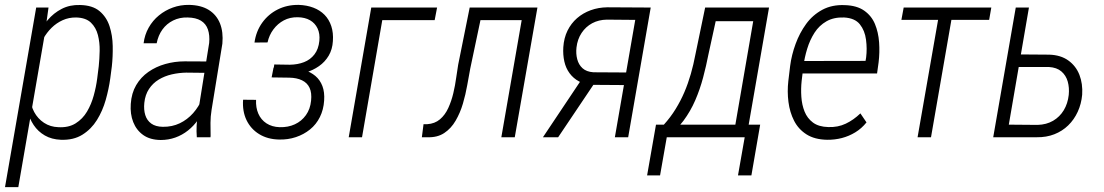

<svg xmlns="http://www.w3.org/2000/svg" viewBox="-37 -559 4497 782"><path d="M146 -423.8 37.6 203.1H-16.6L110.4 -528.3H160.6ZM418.5 -288.6 412.1 -239.7Q406.2 -196.8 393.6 -152.1Q380.9 -107.4 357.9 -70.3Q335 -33.2 298.8 -10.5Q262.7 12.2 210.9 10.3Q173.3 8.8 145.5 -7.3Q117.7 -23.4 100.1 -49.8Q82.5 -76.2 75 -109.1Q67.4 -142.1 69.3 -176.3L93.3 -339.4Q100.6 -375 116.5 -411.1Q132.3 -447.3 156.7 -476.6Q181.2 -505.9 214.4 -522.9Q247.6 -540 289.1 -538.6Q339.8 -537.6 368.4 -513.7Q397 -489.7 409.2 -452.1Q421.4 -414.6 422.1 -371.6Q422.9 -328.6 418.5 -288.6ZM358.9 -239.3 365.2 -289.6Q368.2 -318.8 368.9 -352.3Q369.6 -385.7 361.8 -416.3Q354 -446.8 333.3 -466.8Q312.5 -486.8 273.4 -487.8Q243.7 -488.3 218.3 -476.8Q192.9 -465.3 173.1 -445.8Q153.3 -426.3 139.2 -401.1Q125 -376 118.2 -349.6L87.9 -163.1Q87.4 -130.4 102.1 -103Q116.7 -75.7 142.3 -58.8Q168 -42 200.7 -41Q242.2 -38.6 271 -56.6Q299.8 -74.7 317.4 -104.5Q335 -134.3 344.7 -169.7Q354.5 -205.1 358.9 -239.3Z M768.6 -94.7 814.9 -383.8Q817.9 -415.5 809.8 -439Q801.8 -462.4 781.2 -474.9Q760.7 -487.3 727.1 -487.8Q694.8 -488.8 668.2 -475.6Q641.6 -462.4 624.5 -438.7Q607.4 -415 601.1 -382.8H547.9Q552.2 -417.5 568.6 -446.5Q585 -475.6 610.4 -496.3Q635.7 -517.1 667 -528.3Q698.2 -539.6 733.4 -539.1Q781.7 -538.1 813.2 -518.6Q844.7 -499 858.9 -463.9Q873 -428.7 868.7 -381.3L824.7 -111.3Q820.3 -84 820.3 -58.6Q820.3 -33.2 820.8 -6.3L820.3 0H764.6Q762.7 -23.9 763.9 -47.4Q765.1 -70.8 768.6 -94.7ZM817.4 -308.6 810.5 -262.2 721.7 -263.2Q691.9 -262.7 662.8 -256.1Q633.8 -249.5 609.6 -234.9Q585.4 -220.2 569.8 -196.5Q554.2 -172.9 550.8 -140.1Q547.9 -112.3 554.7 -90.3Q561.5 -68.4 579.1 -55.7Q596.7 -43 626 -42.5Q664.1 -42 695.1 -56.9Q726.1 -71.8 749.5 -98.1Q772.9 -124.5 786.6 -157.7L796.9 -124.5Q786.6 -95.7 769.5 -71Q752.4 -46.4 728.8 -27.6Q705.1 -8.8 677 1.2Q648.9 11.2 617.7 11.2Q574.2 10.7 546.4 -9Q518.6 -28.8 505.6 -61.8Q492.7 -94.7 495.6 -135.7Q498.5 -179.7 517.6 -212.2Q536.6 -244.6 567.4 -266.1Q598.1 -287.6 636.2 -298.3Q674.3 -309.1 715.3 -309.1Z M1147.5 -254.9 1074.2 -255.9 1080.1 -296.4 1143.6 -295.4Q1175.8 -295.9 1201.4 -305.9Q1227.1 -315.9 1243.7 -337.4Q1260.3 -358.9 1263.7 -392.6Q1266.6 -421.9 1256.3 -443.4Q1246.1 -464.8 1225.6 -476.6Q1205.1 -488.3 1175.8 -488.8Q1144 -489.3 1119.1 -476.1Q1094.2 -462.9 1076.7 -439.5Q1059.1 -416 1052.7 -386.2L999.5 -385.7Q1005.9 -431.6 1031 -466.6Q1056.2 -501.5 1094.2 -520.5Q1132.3 -539.6 1179.2 -539.1Q1212.4 -538.1 1239.3 -527.8Q1266.1 -517.6 1284.7 -498.8Q1303.2 -480 1312.3 -452.6Q1321.3 -425.3 1318.8 -391.6Q1316.9 -357.9 1301.8 -332.3Q1286.6 -306.6 1262.2 -289.6Q1237.8 -272.5 1208.3 -263.9Q1178.7 -255.4 1147.5 -254.9ZM1077.1 -283.7 1143.6 -282.7Q1176.3 -281.7 1202.4 -273.7Q1228.5 -265.6 1247.6 -249.5Q1266.6 -233.4 1276.1 -208.5Q1285.6 -183.6 1283.2 -149.4Q1280.8 -112.3 1265.9 -82.3Q1251 -52.2 1225.6 -31.7Q1200.2 -11.2 1168 -0.5Q1135.7 10.3 1099.1 9.3Q1052.7 8.3 1018.6 -12.7Q984.4 -33.7 967 -69.8Q949.7 -106 953.1 -152.8L1005.9 -152.3Q1004.4 -121.1 1015.1 -96.2Q1025.9 -71.3 1048.3 -56.6Q1070.8 -42 1102.1 -41Q1136.2 -40 1163.8 -52.7Q1191.4 -65.4 1209 -90.1Q1226.6 -114.7 1230 -148.9Q1233.4 -180.7 1223.9 -201.2Q1214.4 -221.7 1193.1 -231.9Q1171.9 -242.2 1141.1 -242.7L1069.3 -243.7Z M1743.2 -528.3 1733.4 -477.1H1520L1437.5 0H1383.3L1475.1 -528.3Z M2107.4 -528.3 2098.1 -477.1H1880.9L1890.1 -528.3ZM2151.9 -528.3 2059.6 0H2004.9L2096.7 -528.3ZM1876 -528.3H1930.7L1878.4 -280.3Q1872.6 -250 1866 -212.2Q1859.4 -174.3 1848.4 -137Q1837.4 -99.6 1818.8 -67.6Q1800.3 -35.6 1772.2 -17.1Q1744.1 1.5 1703.1 0H1681.2L1688 -53.2H1703.1Q1733.9 -55.2 1754.9 -73Q1775.9 -90.8 1788.8 -119.1Q1801.8 -147.5 1809.3 -179.4Q1816.9 -211.4 1821 -242.2Q1825.2 -272.9 1829.1 -295.4Z M2336.9 -243.2 2399.4 -242.7 2236.3 0H2174.3ZM2437 -529.3 2613.3 -528.3 2521.5 0H2467.3L2550.3 -478L2434.6 -479Q2401.4 -478.5 2375 -464.4Q2348.6 -450.2 2331.8 -424.8Q2314.9 -399.4 2311 -365.7Q2308.1 -340.3 2314 -317.9Q2319.8 -295.4 2335.7 -281Q2351.6 -266.6 2379.9 -264.6L2532.2 -263.7L2522.9 -212.4L2377.9 -213.4Q2345.7 -214.4 2322 -227.1Q2298.3 -239.7 2283 -260.5Q2267.6 -281.2 2261.5 -308.6Q2255.4 -335.9 2257.3 -366.7Q2259.8 -404.3 2274.4 -434.1Q2289.1 -463.9 2313.2 -484.9Q2337.4 -505.9 2368.7 -517.3Q2399.9 -528.8 2437 -529.3Z M2835 -528.3H2890.1L2848.6 -338.4Q2839.4 -291 2826.7 -243.2Q2814 -195.3 2794.7 -150.6Q2775.4 -106 2746.6 -67.1Q2717.8 -28.3 2675.8 0H2645.5L2653.3 -50.3H2666Q2694.3 -81.5 2714.8 -115Q2735.4 -148.4 2750.5 -183.8Q2765.6 -219.2 2776.6 -257.6Q2787.6 -295.9 2795.4 -337.4ZM2851.1 -528.3H3095.2L3003.4 0H2949.2L3030.8 -472.7H2840.8ZM2634.8 -51.3H3059.1L3023.4 155.3H2968.8L2996.1 0H2678.7L2651.4 155.3H2598.6Z M3331.5 10.3Q3280.8 9.3 3247.8 -11.7Q3214.8 -32.7 3197.3 -67.1Q3179.7 -101.6 3174.3 -143.8Q3168.9 -186 3173.8 -229L3181.2 -290.5Q3187 -335.4 3203.4 -380.1Q3219.7 -424.8 3246.3 -461.4Q3272.9 -498 3312.5 -519.3Q3352.1 -540.5 3404.3 -538.1Q3453.1 -536.6 3482.9 -515.6Q3512.7 -494.6 3526.6 -461.2Q3540.5 -427.7 3543.5 -386.7Q3546.4 -345.7 3541.5 -305.2L3535.2 -259.8H3209L3217.8 -310.5L3488.3 -311L3490.7 -325.2Q3495.1 -360.4 3490.2 -397.5Q3485.4 -434.6 3465.1 -460Q3444.8 -485.4 3400.9 -487.8Q3358.9 -489.3 3329.1 -472.2Q3299.3 -455.1 3280.5 -425.8Q3261.7 -396.5 3250.7 -360.6Q3239.7 -324.7 3235.4 -290.5L3228 -229Q3224.6 -197.8 3226.8 -164.8Q3229 -131.8 3240 -104.5Q3251 -77.1 3274.2 -59.8Q3297.4 -42.5 3336.4 -41.5Q3375.5 -40 3407.5 -55.2Q3439.5 -70.3 3467.3 -97.2L3492.2 -60.5Q3472.2 -35.6 3446.5 -20Q3420.9 -4.4 3391.8 3.2Q3362.8 10.7 3331.5 10.3Z M3846.7 -528.3 3754.9 0H3700.2L3792.5 -528.3ZM4000.5 -528.3 3991.7 -478H3634.3L3643.6 -528.3Z M4102.5 -337.4 4236.3 -336.4Q4283.2 -335 4314.2 -312.7Q4345.2 -290.5 4359.4 -254.2Q4373.5 -217.8 4370.6 -173.3Q4367.2 -135.7 4352.5 -103.8Q4337.9 -71.8 4313.7 -48.3Q4289.6 -24.9 4257.3 -12.2Q4225.1 0.5 4185.5 0H4008.3L4100.1 -528.3H4153.8L4071.8 -51.3L4189 -50.3Q4225.1 -51.3 4252.2 -67.1Q4279.3 -83 4295.7 -110.1Q4312 -137.2 4315.9 -172.4Q4318.8 -201.7 4311.8 -226.8Q4304.7 -252 4285.9 -268.1Q4267.1 -284.2 4235.4 -286.1H4093.3Z"/></svg>

Font: Roboto Condensed Light
Style: Italic
Weight: 300
Italic angle: -12°
Designer: Christian Robertson
Foundry: Google
Version: Version 3.0; 2020